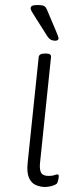

<svg xmlns="http://www.w3.org/2000/svg" viewBox="-20 -738 305 764"><path d="M159 6Q141 6 123 -1.5Q105 -9 95.5 -30Q86 -51 90 -90L134 -511Q135 -518 141 -521.5Q147 -525 158 -525H162Q174 -525 179 -521.5Q184 -518 183 -511L139 -87Q137 -62 144 -50Q151 -38 174 -38Q188 -38 196 -41Q204 -44 209 -44Q211 -44 212.5 -42Q214 -40 214 -37Q214 -33 213 -28.5Q212 -24 211 -19.5Q210 -15 208 -10Q205 -5 196.5 -1.5Q188 2 177.5 4Q167 6 159 6ZM200 -576Q193 -576 187 -578Q181 -580 176.5 -584Q172 -588 167 -596L127 -659Q114 -680 108 -689.5Q102 -699 102 -705Q102 -712 108.5 -715Q115 -718 129 -718Q144 -718 151 -716Q158 -714 162 -708.5Q166 -703 170 -692L203 -614Q208 -602 210.5 -595Q213 -588 213 -585Q213 -581 209.5 -578.5Q206 -576 200 -576Z"/></svg>

Font: Asap ExtraLight
Style: Italic
Weight: 250
Italic angle: -6°
Version: Version 3.001